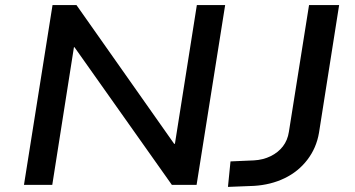

<svg xmlns="http://www.w3.org/2000/svg" viewBox="-20 -725 1391 753"><path d="M74 0 186 -705H280L663 -161H666L752 -705H863L751 0H654L272 -540H270L185 0ZM874 8 884 -92 976 -96Q1012 -98 1041.5 -112.5Q1071 -127 1089.5 -151Q1108 -175 1113 -208L1192 -705H1310L1231 -204Q1221 -145 1185.5 -98.5Q1150 -52 1096 -26Q1042 0 976 4Z"/></svg>

Font: Nunito Sans 7pt SemiExpanded SemiBold
Style: Italic
Weight: 600
Width: 6
Italic angle: -9°
Designer: Vernon Adams
Foundry: Vernon Adams
Version: Version 3.101;gftools[0.9.27]